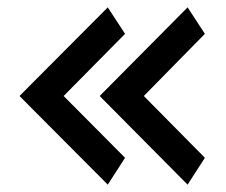

<svg xmlns="http://www.w3.org/2000/svg" viewBox="-20 -541 614 522"><path d="M490 -39 537 -112 371 -280 537 -449 490 -521 251 -280ZM273 -39 320 -112 153 -280 320 -449 273 -521 33 -280Z"/></svg>

Font: Bluebird
Style: Regular
Weight: 400
Designer: Jasper
Foundry: Cannot Into Space Fonts
Version: Version 0.98